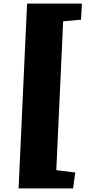

<svg xmlns="http://www.w3.org/2000/svg" viewBox="-20 -832 491 1064"><path d="M292 111 397 124 385 212H83L130 -812H434L429 -723L330 -714Z"/></svg>

Font: Literata 18pt Black
Style: Italic
Weight: 900
Italic angle: -2°
Designer: Latin by Veronika Burian and Jose Scaglione. Greek by Irene Vlachou. Cyrillic by Vera Evstafieva
Foundry: TypeTogether
Version: Version 3.103;gftools[0.9.29]